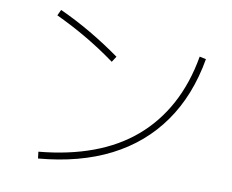

<svg xmlns="http://www.w3.org/2000/svg" viewBox="-81 -841 1162 963"><g transform="rotate(10 500.0 -360.0)"><path d="M166 -17Q318 -31 439.5 -76Q561 -121 650.5 -197.5Q740 -274 798 -381.5Q856 -489 880 -627L913 -620Q880 -430 784 -294Q688 -158 534 -79.5Q380 -1 170 17ZM450 -525Q373 -581 296.5 -625.5Q220 -670 141 -707L155 -737Q315 -664 469 -554Z"/></g></svg>

Font: M PLUS 1 ExtraLight
Style: Regular
Weight: 250
Version: Version 1.001